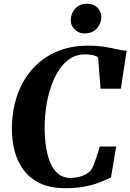

<svg xmlns="http://www.w3.org/2000/svg" viewBox="-20 -996 697 1026"><path d="M328.5 9.5Q248 9.5 193.5 -16.8Q139 -43 106 -87.8Q73 -132.5 58.2 -188.8Q43.5 -245 43.5 -305.5Q43.5 -402.5 71.2 -484Q99 -565.5 152 -625.8Q205 -686 280.2 -719Q355.5 -752 450 -752Q500.5 -752 538.5 -745.8Q576.5 -739.5 605.5 -732.8Q634.5 -726 657 -724.5L625.5 -522H517.5L504 -690Q496 -695 485.5 -698.5Q475 -702 462.2 -703.8Q449.5 -705.5 434 -705.5Q378.5 -705.5 337.5 -670.2Q296.5 -635 269.8 -576.2Q243 -517.5 230.2 -446Q217.5 -374.5 218.5 -302.5Q219.5 -251.5 227 -205Q234.5 -158.5 250.5 -122.5Q266.5 -86.5 292.8 -65.8Q319 -45 357.5 -45Q374 -45 394.5 -49Q415 -53 434.8 -62.8Q454.5 -72.5 468 -89.5Q473.5 -98 479.8 -113Q486 -128 492.2 -146Q498.5 -164 504 -181.8Q509.5 -199.5 513 -213H601L573 -47.5Q558 -41.5 537.8 -32Q517.5 -22.5 489 -13Q460.5 -3.5 421.2 3Q382 9.5 328.5 9.5ZM430.5 -817.5Q410 -817.5 393.2 -827.8Q376.5 -838 367 -854.2Q357.5 -870.5 358 -889.5Q359 -925.5 382.5 -950.8Q406 -976 444.5 -976Q480.5 -976 501.2 -954.5Q522 -933 521.5 -905.5Q521 -870 497.5 -843.8Q474 -817.5 430.5 -817.5Z"/></svg>

Font: Merriweather 72pt ExtraBold
Style: Italic
Weight: 800
Italic angle: -7.8°
Version: Version 2.101